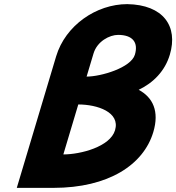

<svg xmlns="http://www.w3.org/2000/svg" viewBox="-20 -895 854 930"><path d="M399.5 -524 433 -636C450.7 -695 510.8 -726 551.9 -726C622.1 -726 651.3 -690 633.3 -630C614.5 -567 469.7 -524 399.5 -524ZM359.2 -389C451.1 -389 563.5 -352 537.2 -264C513.2 -184 370.3 -147 286.8 -147ZM238.3 15C505.7 15 675.2 -97 722.5 -255C752.7 -356 720.7 -423 651.8 -460C723 -494 779 -551 802.6 -630C843.9 -768 771 -872 596.5 -875C446.5 -875 296.7 -772 251.9 -622L203.4 -460L163 -325L61.3 15Z"/></svg>

Font: Hussar
Style: BdSuprExtOblThree
Weight: 700
Foundry: Cannot Into Space Fonts
Version: Version 2.00